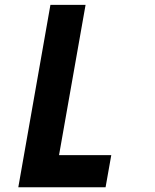

<svg xmlns="http://www.w3.org/2000/svg" viewBox="-20 -570 640 792"><path d="M188 -550H333L223.5 70H439L415.5 202.5H55.5Z"/></svg>

Font: JuliaMono ExtraBoldItalic
Style: Regular
Weight: 800
Italic angle: -9°
Monospace: yes
Designer: cormullion
Foundry: corm
Version: Version 0.049; ttfautohint (v1.8.4)